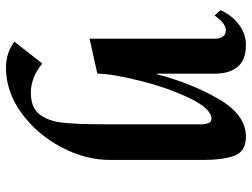

<svg xmlns="http://www.w3.org/2000/svg" viewBox="-120 -429 841 641"><g transform="rotate(90 300.5 -108.5)"><path d="M514 -369V-55Q514 27 471 108Q428 189 357 240.5Q286 292 207 292Q156 292 119 264L192 171Q239 209 289 209Q339 209 361.5 180.5Q384 152 389.5 103Q395 54 395 -42V-360Q395 -373 391 -383.5Q387 -394 377 -394Q343 -394 308 -321.5Q273 -249 249.5 -155Q226 -61 226 -13L109 13V-407Q109 -422 102 -432Q95 -442 82 -442Q68 -442 54.5 -430.5Q41 -419 32 -404L14 -424Q29 -460 60.5 -484.5Q92 -509 130 -509Q180 -509 203 -481.5Q226 -454 226 -405V-212H228Q257 -325 310 -417Q363 -509 436 -509Q486 -509 500 -470Q514 -431 514 -369Z"/></g></svg>

Font: Amita
Style: Bold
Weight: 700
Designer: Eduardo Rodriguez Tunni, Modular Infotech, Brian J. Bonislawsky
Foundry: Eduardo Rodriguez Tunni, Modular Infotech, Brian J. Bonislawsky
Version: Version 1.003